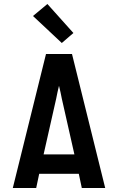

<svg xmlns="http://www.w3.org/2000/svg" viewBox="-20 -940 590 960"><path d="M44 0 210 -670H340L506 0H389L374 -71H176L161 0ZM198 -168H352L289 -447Q286 -463 282.5 -479Q279 -495 275 -511Q271 -495 267.5 -479Q264 -463 261 -447ZM289 -725 145 -860 217 -920 347 -775Z"/></svg>

Font: Lode Term
Style: Bold
Weight: 700
Monospace: yes
Designer: Belleve Invis
Foundry: Belleve Invis
Version: Version 29.2.0